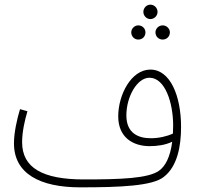

<svg xmlns="http://www.w3.org/2000/svg" viewBox="-20 -784 845 825"><path d="M626 -702C643 -702 657 -716 657 -733C657 -750 643 -764 626 -764C610 -764 596 -750 596 -733C596 -716 610 -702 626 -702ZM574 -614C592 -614 605 -627 605 -645C605 -661 592 -675 574 -675C558 -675 544 -661 544 -645C544 -627 558 -614 574 -614ZM679 -614C696 -614 710 -627 710 -645C710 -661 696 -675 679 -675C662 -675 648 -661 648 -645C648 -627 662 -614 679 -614ZM325 21C498 21 636 15 684 -24C742 -69 758 -155 758 -239C758 -371 712 -485 626 -485C544 -485 488 -377 488 -284C488 -193 552 -156 623 -156C656 -156 691 -161 720 -175C711 -106 689 -69 664 -51C618 -17 497 -13 340 -13C163 -13 75 -63 75 -173C75 -218 87 -270 98 -306L66 -315C53 -272 40 -214 40 -168C40 -38 151 21 325 21ZM523 -288C523 -370 570 -450 622 -450C690 -450 724 -341 724 -245C724 -233 723 -221 723 -210C697 -198 662 -190 628 -190C575 -190 523 -211 523 -288Z"/></svg>

Font: Noto Sans Arabic UI Cn XLt
Style: Regular
Weight: 200
Width: 3
Designer: Monotype Design Team, Nadine Chahine and Nizar Qandah
Foundry: Monotype Imaging Inc.
Version: Version 2.010